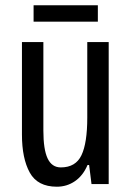

<svg xmlns="http://www.w3.org/2000/svg" viewBox="-20 -696 496 726"><path d="M391 -537V0H326L317 -72H311Q294 -32 263.5 -11Q233 10 195 10Q122 10 92.5 -43.5Q63 -97 63 -187V-537H144V-202Q144 -131 160 -97Q176 -63 210 -63Q266 -63 288 -109Q310 -155 310 -251V-537ZM350 -676V-614H107V-676Z"/></svg>

Font: Noto Sans Khmer UI ExtraCondensed
Style: Regular
Weight: 400
Width: 2
Designer: Danh Hong and the Monotype Design Team
Foundry: Monotype Imaging Inc.
Version: Version 2.002; ttfautohint (v1.8.4.7-5d5b)